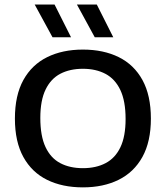

<svg xmlns="http://www.w3.org/2000/svg" viewBox="-20 -822 734 850"><path d="M347 7.5Q256 7.5 188.5 -25.8Q121 -59 83.5 -126.8Q46 -194.5 46 -297Q46 -400 83.5 -467.8Q121 -535.5 188.8 -569Q256.5 -602.5 347 -602.5Q438 -602.5 505.8 -569Q573.5 -535.5 610.8 -467.5Q648 -399.5 648 -297Q648 -195 610.5 -127.2Q573 -59.5 505.2 -26Q437.5 7.5 347 7.5ZM347 -77.5Q405 -77.5 447.5 -99.8Q490 -122 513 -170Q536 -218 536 -295Q536 -374.5 512.8 -423.5Q489.5 -472.5 447 -495Q404.5 -517.5 347 -517.5Q289.5 -517.5 247.2 -495.5Q205 -473.5 181.8 -425.5Q158.5 -377.5 158.5 -300Q158.5 -220 181.5 -171Q204.5 -122 246.8 -99.8Q289 -77.5 347 -77.5ZM399.5 -657 320.5 -802H408.5L481.5 -657ZM212.5 -657 133.5 -802H221.5L294.5 -657Z"/></svg>

Font: Encode Sans SC SemiExpanded Medium
Style: Regular
Weight: 500
Width: 6
Designer: Multiple Designers
Foundry: Impallari Type
Version: Version 3.002